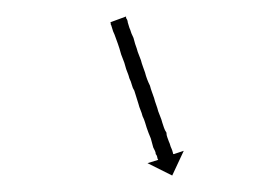

<svg xmlns="http://www.w3.org/2000/svg" viewBox="-20 -576 318 233"><path d="M133 -554Q134 -553 134.5 -551.5Q135 -550 135 -549Q136 -546 136.5 -544Q137 -542 138 -540Q139 -536 142 -530Q144 -522 146 -517Q147 -513 148.5 -509.5Q150 -506 151 -503Q152 -499 153.5 -495Q155 -491 156 -488Q157 -484 158.5 -480Q160 -476 162 -472Q163 -468 164.5 -464Q166 -460 167 -457Q168 -453 169.5 -449Q171 -445 172 -441Q173 -438 174.5 -434.5Q176 -431 177 -427Q178 -424 179 -421Q180 -418 182 -415Q182 -412 183 -409.5Q184 -407 185 -404Q186 -402 186.5 -400Q187 -398 188 -396Q189 -394 190 -390Q190 -390 190 -389.5Q190 -389 191 -389L203 -393L189 -363L159 -378L172 -382Q172 -382 171 -384Q171 -385 170.5 -386.5Q170 -388 169 -389Q169 -391 168 -393Q167 -395 166 -397Q165 -400 164.5 -402.5Q164 -405 163 -408Q160 -415 158 -421Q157 -424 156 -427.5Q155 -431 153 -435Q152 -439 150.5 -442.5Q149 -446 148 -450Q145 -459 143 -466Q141 -469 140 -473Q139 -477 137 -481Q136 -485 134.5 -488.5Q133 -492 132 -496Q131 -500 129.5 -503.5Q128 -507 127 -510Q126 -514 125 -517Q124 -520 123 -523Q122 -526 121 -528.5Q120 -531 119 -534Q117 -538 116 -542Q115 -546 114 -547Q115 -546 114 -549L133 -556Q133 -555 133 -554Z"/></svg>

Font: FRB American Cursive Just Arrows Black
Style: Bold Italic
Weight: 900
Italic angle: -25°
Version: Version 2.0;Modular Font Editor K font №1